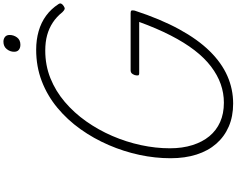

<svg xmlns="http://www.w3.org/2000/svg" viewBox="-150 -1211 1380 1120"><g transform="rotate(-90 540.0 -651.0)"><path d="M496 19Q421 19 362 -6.5Q303 -32 261.5 -79.5Q220 -127 198.5 -194.5Q177 -262 177 -346Q177 -436 196.5 -527.5Q216 -619 254 -707Q292 -795 346.5 -871.5Q401 -948 471.5 -1006.5Q542 -1065 627 -1097.5Q712 -1130 810 -1130Q868 -1130 918.5 -1115.5Q969 -1101 1008.5 -1072Q1048 -1043 1076 -1000Q1082 -991 1078.5 -983.5Q1075 -976 1064 -969Q1054 -962 1047 -964Q1040 -966 1029 -977Q1002 -1011 968.5 -1033Q935 -1055 895 -1066Q855 -1077 805 -1077Q719 -1077 644 -1047Q569 -1017 505.5 -963Q442 -909 392 -838Q342 -767 307 -686Q272 -605 253.5 -519Q235 -433 235 -350Q235 -277 253.5 -218.5Q272 -160 305.5 -119.5Q339 -79 388 -57Q437 -35 501 -35Q557 -35 609.5 -53.5Q662 -72 712 -110Q762 -148 807 -206.5Q852 -265 893.5 -346Q935 -427 972 -529H673Q661 -529 660 -536Q659 -543 662 -555Q667 -568 673 -573.5Q679 -579 689 -579H1024Q1036 -579 1038.5 -574Q1041 -569 1038 -555Q989 -405 929.5 -296Q870 -187 801.5 -117.5Q733 -48 656.5 -14.5Q580 19 496 19ZM839 -1222Q821 -1222 809.5 -1231Q798 -1240 798 -1259Q798 -1282 813.5 -1301.5Q829 -1321 857 -1321Q873 -1321 884.5 -1312Q896 -1303 896 -1285Q896 -1261 881.5 -1241.5Q867 -1222 839 -1222Z"/></g></svg>

Font: Playwrite CU ExtraLight
Style: Regular
Weight: 250
Designer: Veronika Burian, José Scaglione
Foundry: TypeTogether
Version: Version 1.002